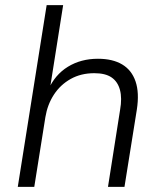

<svg xmlns="http://www.w3.org/2000/svg" viewBox="-20 -725 627 745"><path d="M49 0 161 -705H225L173 -376H167Q193 -435 243.5 -466Q294 -497 360 -497Q417 -497 454 -475Q491 -453 506 -409Q521 -365 511 -300L463 0H399L446 -299Q454 -344 445.5 -376Q437 -408 413 -424.5Q389 -441 346 -441Q294 -441 254 -418.5Q214 -396 189 -357.5Q164 -319 156 -270L113 0Z"/></svg>

Font: Nunito Sans 10pt Light
Style: Italic
Weight: 300
Italic angle: -9°
Designer: Vernon Adams
Foundry: Vernon Adams
Version: Version 3.101;gftools[0.9.27]